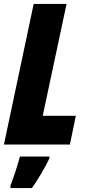

<svg xmlns="http://www.w3.org/2000/svg" viewBox="-25 -734 445 975"><path d="M-5 0H330L360 -146H192L313 -714H146ZM28 209V221H137C167 179 203 119 226 70V61H76C65 106 43 169 28 209Z"/></svg>

Font: Noto Sans ExtraCondensed Black
Style: Italic
Weight: 900
Width: 2
Italic angle: -12°
Designer: Monotype Design Team
Foundry: Monotype Imaging Inc.
Version: Version 2.013